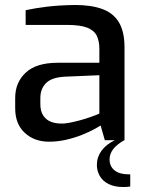

<svg xmlns="http://www.w3.org/2000/svg" viewBox="-20 -563 586 771"><path d="M177 6Q118 6 79.5 -29.5Q41 -65 41 -128V-170Q41 -232 83.5 -271.5Q126 -311 212 -311H379V-367Q379 -398 368.5 -419.5Q358 -441 330 -452Q302 -463 247 -463H83V-522Q119 -530 167.5 -536Q216 -542 281 -543Q347 -543 391.5 -526.5Q436 -510 458 -472.5Q480 -435 480 -373V0H401L384 -59Q378 -55 359 -44.5Q340 -34 310.5 -22Q281 -10 246.5 -2Q212 6 177 6ZM223 -67Q238 -66 258.5 -70Q279 -74 299.5 -79.5Q320 -85 337.5 -91Q355 -97 366.5 -101.5Q378 -106 379 -107V-261L239 -255Q187 -252 164.5 -229Q142 -206 142 -169V-145Q142 -116 154 -98.5Q166 -81 184.5 -74Q203 -67 223 -67ZM475 188Q440 188 416 176Q392 164 380.5 143.5Q369 123 369 99Q369 68 387.5 42.5Q406 17 441 0H479Q449 17 434.5 36Q420 55 420 77Q420 105 440 121Q460 137 495 137H503V186Q497 187 490 187.5Q483 188 475 188Z"/></svg>

Font: Exo Thin Medium
Style: Regular
Weight: 500
Version: Version 2.000